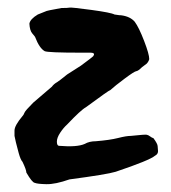

<svg xmlns="http://www.w3.org/2000/svg" viewBox="-20 -432 448 503"><path d="M393 -49 394 -36Q394 -28 386 -24Q372 -12 283 18Q260 25 162 38Q125 51 101.5 50.5Q78 50 71 47Q64 46 49 20Q49 13 39 -8Q34 -13 29 -31Q20 -64 18 -76V-90Q18 -103 39 -128Q42 -131 44 -136.5Q46 -142 67 -163L116 -205Q121 -212 130 -217Q135 -220 156 -237L192 -260Q223 -283 224 -284.5Q225 -286 226 -288Q228 -294 217 -294H193Q105 -294 97 -298Q83 -306 72 -335Q71 -337 64.5 -344.5Q58 -352 57 -370Q59 -382 79 -394L99 -402Q101 -404 141 -411Q158 -411 162 -412H163Q168 -413 219.5 -406Q271 -399 280 -394Q282 -394 287 -393Q292 -392 297 -392Q321 -389 333 -375Q344 -360 357.5 -325Q371 -290 371 -277Q369 -270 364 -265L352 -256Q342 -246 337 -245.5Q332 -245 306.5 -226Q281 -207 269 -196Q266 -196 205 -151Q192 -144 156 -106Q146 -97 137.5 -84Q129 -71 129 -61Q129 -51 134 -50Q182 -46 202 -55Q214 -62 231 -62Q268 -65 289.5 -70.5Q311 -76 323 -76Q360 -80 364.5 -79Q369 -78 373.5 -74.5Q378 -71 382 -70Q393 -55 393 -49Z"/></svg>

Font: Caveat Brush
Style: Regular
Weight: 400
Designer: Pablo Impallari
Foundry: Creative Lab NY
Version: Version 1.096; ttfautohint (v1.3)